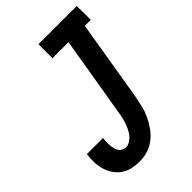

<svg xmlns="http://www.w3.org/2000/svg" viewBox="-220 -825 923 923"><g transform="rotate(-45 241.5 -363.5)"><path d="M169 8Q143 8 118 2.5Q93 -3 73 -16.5Q53 -30 39 -50.5Q25 -71 18 -95Q11 -119 10 -144.5Q9 -170 13 -197H123Q121 -185 120.5 -173Q120 -161 121 -149.5Q122 -138 124.5 -127Q127 -116 132.5 -107Q138 -98 148 -92.5Q158 -87 170 -87Q185 -87 199 -96.5Q213 -106 223 -119.5Q233 -133 239.5 -148Q246 -163 251 -178.5Q256 -194 259 -209.5Q262 -225 264 -240L331 -640H222V-735H482L483 -640H442L373 -224Q368 -198 361.5 -171Q355 -144 343 -118.5Q331 -93 314 -69Q297 -45 274 -27Q251 -9 223.5 -0.5Q196 8 169 8Z"/></g></svg>

Font: Iosevka QP
Style: Bold Italic
Weight: 700
Italic angle: -9°
Designer: Belleve Invis
Foundry: Belleve Invis
Version: Version 20.0.0; ttfautohint (v1.8.4)